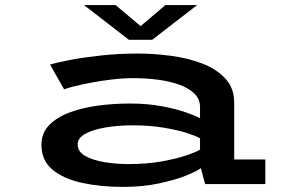

<svg xmlns="http://www.w3.org/2000/svg" viewBox="-20 -722 1140 753"><path d="M462 11Q374.5 11 302 -4.8Q229.5 -20.5 186 -56.5Q142.5 -92.5 142.5 -154.5Q142.5 -200 172.5 -231Q202.5 -262 252.5 -280.8Q302.5 -299.5 364.2 -307.8Q426 -316 489.5 -316Q559.5 -316 616.8 -305Q674 -294 712.2 -280.2Q750.5 -266.5 764.5 -258.5V-302Q764.5 -334 741.5 -355.8Q718.5 -377.5 680.5 -390.8Q642.5 -404 596.5 -409.8Q550.5 -415.5 504.5 -415.5Q464.5 -415.5 421 -410.5Q377.5 -405.5 338 -398Q298.5 -390.5 270 -383.2Q241.5 -376 231.5 -371.5L176.5 -468.5Q202.5 -477 255.2 -487Q308 -497 376.8 -504.5Q445.5 -512 519.5 -512Q583.5 -512 650 -503.2Q716.5 -494.5 772.8 -473Q829 -451.5 863.8 -414Q898.5 -376.5 898.5 -319.5V-96.5H1020.5V0H784.5L767.5 -62.5Q754 -51.5 711.2 -34Q668.5 -16.5 604.2 -2.8Q540 11 462 11ZM483 -78.5Q556.5 -78.5 615.5 -89.2Q674.5 -100 713.5 -113.5Q752.5 -127 764.5 -135.5V-179.5Q751 -188 714 -200Q677 -212 622.5 -221.2Q568 -230.5 501.5 -230.5Q444 -230.5 394.5 -222.2Q345 -214 314.8 -197.5Q284.5 -181 284.5 -155.5Q284.5 -127.5 314.2 -110.5Q344 -93.5 389.8 -86Q435.5 -78.5 483 -78.5ZM309.5 -702H433.5L531.5 -619.5L628.5 -702H753L577 -566H485.5Z"/></svg>

Font: Trispace Expanded Medium
Style: Regular
Weight: 500
Width: 7
Designer: Tyler Finck
Foundry: Etcetera Type Company
Version: Version 1.210; ttfautohint (v1.8.3)